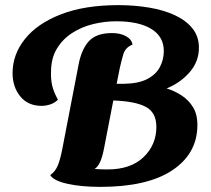

<svg xmlns="http://www.w3.org/2000/svg" viewBox="-20 -706 823 749"><path d="M371 23Q297 23 243 11Q189 -1 176 -23Q196 -37 206 -61.5Q216 -86 225 -135L286 -451Q297 -512 326 -544.5Q355 -577 417 -577Q450 -577 472 -564.5Q494 -552 497 -532Q469 -521 461 -494Q453 -467 447 -439L435 -379H463Q521 -380 555 -398Q589 -416 604 -445Q619 -474 619 -507Q619 -563 570.5 -593Q522 -623 433 -623Q388 -623 343 -612Q298 -601 261 -577Q224 -553 201.5 -515.5Q179 -478 179 -425Q178 -397 183.5 -372.5Q189 -348 206 -317Q193 -304 175.5 -298.5Q158 -293 143 -293Q89 -293 59 -330Q29 -367 29 -421Q29 -493 77 -553.5Q125 -614 217.5 -650Q310 -686 442 -686Q504 -686 561 -676.5Q618 -667 661.5 -647Q705 -627 730.5 -595.5Q756 -564 756 -520Q756 -466 720 -424.5Q684 -383 630 -361Q660 -352 688 -334Q716 -316 733.5 -287Q751 -258 750 -214Q748 -105 651 -41Q554 23 371 23ZM399 -45Q490 -45 540 -93Q590 -141 590 -211Q590 -267 549 -289Q508 -311 422 -314L386 -128Q379 -91 369.5 -72Q360 -53 349 -47Q361 -46 373 -45.5Q385 -45 399 -45Z"/></svg>

Font: Sansita Swashed SemiBold
Style: Regular
Weight: 600
Designer: Pablo Cosgaya
Foundry: Omnibus-Type
Version: Version 1.003; ttfautohint (v1.8.3)